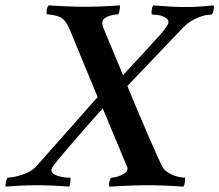

<svg xmlns="http://www.w3.org/2000/svg" viewBox="-79 -685 811 710"><path d="M235 -660Q270 -660 303 -661.5Q336 -663 365 -665Q365 -663 364.5 -657.5Q364 -652 363 -646.5Q362 -641 360.5 -636.5Q359 -632 357 -632Q352 -632 343 -630.5Q334 -629 325 -626Q316 -623 309 -618Q302 -613 300 -606Q298 -593 304 -580L376 -407Q399 -432 424 -459Q449 -486 472.5 -511.5Q496 -537 514 -557.5Q532 -578 539 -590Q544 -597 544 -604Q544 -614 528 -622.5Q512 -631 483 -631Q482 -631 481.5 -635Q481 -639 481.5 -645Q482 -651 483.5 -656.5Q485 -662 488 -665Q514 -663 545 -661Q576 -659 602 -659Q638 -659 664.5 -661Q691 -663 711 -665Q713 -660 710.5 -647Q708 -634 703 -631Q700 -631 689.5 -630Q679 -629 664 -624Q649 -619 632 -609.5Q615 -600 598 -583L392 -367Q408 -328 428.5 -279Q449 -230 468.5 -185.5Q488 -141 502.5 -108.5Q517 -76 520 -71Q526 -59 537.5 -50.5Q549 -42 561.5 -37Q574 -32 586 -30Q598 -28 605 -28Q606 -21 604.5 -10.5Q603 0 599 5Q571 3 535.5 1.5Q500 0 471 0Q431 0 398 1.5Q365 3 326 5Q324 4 324 -1.5Q324 -7 325.5 -13Q327 -19 329 -23.5Q331 -28 333 -28Q338 -28 347.5 -30Q357 -32 366.5 -36Q376 -40 384 -46Q392 -52 392 -60Q394 -63 391 -68L301 -284Q286 -268 260.5 -239Q235 -210 207.5 -178.5Q180 -147 156 -118.5Q132 -90 121 -75Q117 -70 114 -65Q111 -60 111 -55Q111 -43 132 -35.5Q153 -28 181 -28Q183 -23 181 -10.5Q179 2 177 5Q153 3 120 1.5Q87 0 61 0Q24 0 -2.5 1.5Q-29 3 -58 5Q-60 2 -57 -11.5Q-54 -25 -51 -28Q-48 -28 -36 -29.5Q-24 -31 -8 -35.5Q8 -40 26 -48.5Q44 -57 57 -72L282 -326L192 -544Q183 -567 173.5 -587Q164 -607 152 -616Q148 -620 140 -623Q132 -626 123.5 -628Q115 -630 107 -631Q99 -632 95 -632Q92 -632 93.5 -645.5Q95 -659 101 -665Q136 -663 168 -661.5Q200 -660 235 -660Z"/></svg>

Font: Vermiglione SemiBold
Style: Italic
Weight: 600
Italic angle: -11°
Version: Version 1.000